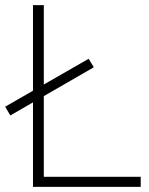

<svg xmlns="http://www.w3.org/2000/svg" viewBox="-32 -725 579 745"><path d="M96 0V-705H138V-39H514V0ZM8 -277 -12 -311 312 -497 332 -464Z"/></svg>

Font: Nunito Sans 12pt ExtraLight ExtraLight
Style: Regular
Weight: 250
Version: Version 3.101;gftools[0.9.27]